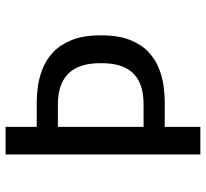

<svg xmlns="http://www.w3.org/2000/svg" viewBox="-45 -695 740 690"><g transform="rotate(-90 325.0 -350.0)"><path d="M115 0V-700H214V-588H304Q328.5 -588 359.8 -583.8Q391 -579.5 423.2 -566.8Q455.5 -554 482.8 -528.5Q510 -503 526.5 -461.2Q543 -419.5 543 -357Q543 -294.5 526.5 -253Q510 -211.5 482.8 -186.2Q455.5 -161 423.2 -148.5Q391 -136 359.8 -132Q328.5 -128 304 -128H214V0ZM214 -204H297.5Q313.5 -204 333 -206.8Q352.5 -209.5 372 -217.8Q391.5 -226 407.8 -242.8Q424 -259.5 433.5 -287.2Q443 -315 443 -357Q443 -399 433.5 -427Q424 -455 407.8 -472Q391.5 -489 372 -497.5Q352.5 -506 333 -509Q313.5 -512 297.5 -512H214Z"/></g></svg>

Font: Trispace Thin
Style: Regular
Weight: 400
Version: Version 1.210